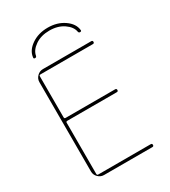

<svg xmlns="http://www.w3.org/2000/svg" viewBox="-222 -1038 1015 1146"><g transform="rotate(-30 286.0 -465.0)"><path d="M141 -810Q130 -810 132 -820Q137 -865 184 -897.5Q231 -930 296 -930Q361 -930 408 -897.5Q455 -865 460 -820Q462 -810 451 -810Q442 -810 440 -819Q434 -855 394 -882.5Q354 -910 296 -910Q238 -910 198 -882.5Q158 -855 152 -819Q150 -810 141 -810ZM148 0Q125 0 108 -17Q91 -34 91 -57V-673Q91 -696 108 -713Q125 -730 148 -730H481Q491 -730 491 -720Q491 -710 481 -710H120Q111 -710 111 -702V-419Q111 -410 120 -410H461Q471 -410 471 -400Q471 -390 461 -390H120Q111 -390 111 -382V-29Q111 -20 120 -20H481Q491 -20 491 -10Q491 0 481 0Z"/></g></svg>

Font: Rounded Mplus 1c Thin
Style: Regular
Weight: 250
Version: Version 1.059.20150529